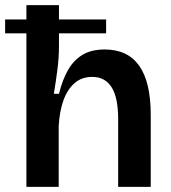

<svg xmlns="http://www.w3.org/2000/svg" viewBox="-31 -729 669 749"><path d="M-11 -653H383V-599H-11ZM72 0V-321V-709H199V-548Q199 -527 197.5 -504Q196 -481 193 -457.5Q190 -434 186.5 -410.5Q183 -387 179 -363H199Q213 -419 235 -457Q257 -495 291.5 -515.5Q326 -536 377 -536Q467 -536 512 -472.5Q557 -409 557 -281V0H430V-263Q430 -348 404.5 -388.5Q379 -429 329 -429Q287 -429 259 -404Q231 -379 216 -336Q201 -293 198 -238V0Z"/></svg>

Font: Bricolage Grotesque 18pt SemiBold
Style: Regular
Weight: 600
Version: Version 1.001;gftools[0.9.33.dev8+g029e19f]